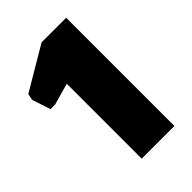

<svg xmlns="http://www.w3.org/2000/svg" viewBox="-171 -916 685 685"><g transform="rotate(-45 171.5 -573.0)"><path d="M129 -678 47 -655H24L1 -725L6 -749L170 -846H294V-300H129Z"/></g></svg>

Font: Encode Sans Compressed
Style: Black
Weight: 900
Designer: Pablo Impallari, Andres Torresi
Foundry: Pablo Impallari, Andres Torresi
Version: Version 1.000; ttfautohint (v1.00) -l 8 -r 50 -G 200 -x 14 -